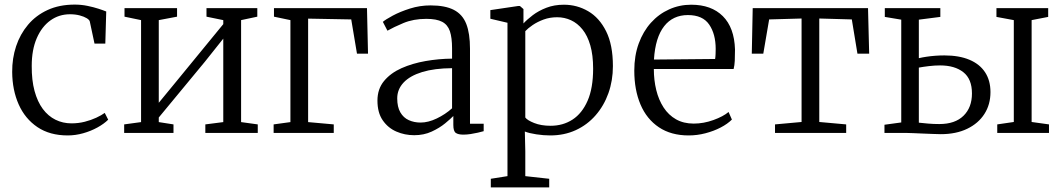

<svg xmlns="http://www.w3.org/2000/svg" viewBox="-20 -578 4616 835"><path d="M274.5 11Q196.5 11 142.8 -25.2Q89 -61.5 61.2 -124Q33.5 -186.5 33 -265Q32.5 -324 50 -376.8Q67.5 -429.5 101.8 -470.2Q136 -511 187 -534.5Q238 -558 305 -558Q333.5 -558 360.2 -552.5Q387 -547 408.5 -540Q430 -533 442 -528L438 -388.5H391L370.5 -484.5Q369 -491.5 357.2 -498.8Q345.5 -506 326.5 -511Q307.5 -516 284.5 -516Q236.5 -516 199 -489Q161.5 -462 139.8 -411.8Q118 -361.5 118 -291.5Q117.5 -229.5 130.2 -182.5Q143 -135.5 166.2 -104.2Q189.5 -73 221.5 -57.2Q253.5 -41.5 291 -41.5Q321 -41.5 348.5 -48.5Q376 -55.5 398.5 -66Q421 -76.5 435.5 -87L450.5 -57.5Q432.5 -39.5 404 -23.8Q375.5 -8 341.8 1.5Q308 11 274.5 11Z M520 0V-37L593.5 -47V-490.5L521.5 -505.5V-542.5H750V-505.5L670.5 -490.5V-131L744.5 -221L951 -473V-490.5L878 -505.5V-542.5H1099V-505.5L1028.5 -490.5V-47L1101 -37V0H873V-37L951 -47V-410L871 -309.5L670.5 -67V-47L734.5 -37V0Z M1170 0V-37L1243 -47V-490.5L1171.5 -505.5V-542.5H1576L1580.5 -344.5H1532.5L1507.5 -493.5L1320 -497V-47L1431.5 -37V0Z M1781.5 10Q1740 10 1703.8 -5.8Q1667.5 -21.5 1644.5 -54.8Q1621.5 -88 1621.5 -140.5Q1621.5 -191 1650.2 -225.8Q1679 -260.5 1726.2 -281.5Q1773.5 -302.5 1830.8 -312.5Q1888 -322.5 1946 -323V-367.5Q1946 -414.5 1936.5 -442.5Q1927 -470.5 1902.8 -483.2Q1878.5 -496 1834 -496Q1778 -496 1734.5 -477.8Q1691 -459.5 1665 -444.5L1645 -483Q1656.5 -493 1688 -510Q1719.5 -527 1762.8 -540.8Q1806 -554.5 1852.5 -554.5Q1916 -554.5 1953.8 -535Q1991.5 -515.5 2007.8 -474Q2024 -432.5 2024 -366V-40H2083.5V-7.5Q2073 -4.5 2058 -1Q2043 2.5 2026.5 5Q2010 7.5 1995 7.5Q1973 7.5 1962.2 0Q1951.5 -7.5 1951.5 -34.5V-73.5Q1940 -61.5 1915.8 -41.5Q1891.5 -21.5 1857.5 -5.8Q1823.5 10 1781.5 10ZM1809 -45Q1842.5 -45 1879.5 -62.8Q1916.5 -80.5 1946 -107V-281.5Q1869.5 -281 1816.2 -264.8Q1763 -248.5 1735.2 -219Q1707.5 -189.5 1707.5 -150Q1707.5 -113 1721 -89.5Q1734.5 -66 1757.8 -55.5Q1781 -45 1809 -45Z M2114.5 237V199.5L2187 188V-479L2112.5 -496.5V-534L2234 -552H2241L2256.5 -538.5V-476Q2272 -493 2297 -512Q2322 -531 2356 -544.2Q2390 -557.5 2432.5 -557.5Q2489.5 -557.5 2538 -529.2Q2586.5 -501 2616 -442Q2645.5 -383 2645.5 -290.5Q2645.5 -227.5 2626 -172.8Q2606.5 -118 2570.2 -76.5Q2534 -35 2484 -12Q2434 11 2373 11Q2343.5 11 2312.5 6.2Q2281.5 1.5 2262.5 -6L2264.5 80V188L2368.5 199.5V237ZM2374.5 -31Q2428.5 -31 2470 -58Q2511.5 -85 2535.5 -140Q2559.5 -195 2559.5 -279.5Q2559.5 -338.5 2547.2 -380.8Q2535 -423 2513.2 -450Q2491.5 -477 2463.2 -490Q2435 -503 2403 -503Q2371 -503 2344 -493Q2317 -483 2296.5 -469Q2276 -455 2264.5 -442.5V-67Q2273 -55 2303.2 -43Q2333.5 -31 2374.5 -31Z M2975 11Q2898.5 11 2845.5 -24.5Q2792.5 -60 2765.5 -123.5Q2738.5 -187 2738.5 -271Q2738.5 -336 2757.8 -388.8Q2777 -441.5 2811 -479.2Q2845 -517 2890 -537.2Q2935 -557.5 2986 -557.5Q3073.5 -557.5 3123.5 -507.8Q3173.5 -458 3176.5 -363Q3176.5 -334 3175.5 -313.8Q3174.5 -293.5 3170.5 -278H2823.5Q2823.5 -229.5 2834 -186.5Q2844.5 -143.5 2866 -110.5Q2887.5 -77.5 2920.2 -59Q2953 -40.5 2997 -40.5Q3040 -40.5 3082.8 -56Q3125.5 -71.5 3148.5 -91L3163 -58Q3144 -39 3114.2 -23.5Q3084.5 -8 3048.2 1.5Q3012 11 2975 11ZM2824 -319 3090 -321.5Q3091.5 -330 3092 -342.8Q3092.5 -355.5 3092.5 -365Q3092.5 -430 3064.2 -471.2Q3036 -512.5 2971.5 -512.5Q2939.5 -512.5 2913.5 -500.5Q2887.5 -488.5 2868.5 -464.2Q2849.5 -440 2838.2 -403.8Q2827 -367.5 2824 -319Z M3350.5 0V-37L3466 -47.5V-497.5L3325 -493.5L3299.5 -344.5H3249.5L3253.5 -542.5H3755L3760 -344.5H3709L3684.5 -493.5L3543 -497.5V-47.5L3660 -37V0Z M4317 0V-37L4389 -47.5V-490.5L4313.5 -504.5V-542.5H4538.5V-504.5L4466.5 -490.5V-47.5L4542 -37V0ZM3826.5 0V-35.5L3899.5 -45.5V-492.5L3828 -504.5V-542.5H4069.5V-504.5L3976 -492.5V-325Q3990.5 -328.5 4008.8 -331.2Q4027 -334 4047 -335.5Q4067 -337 4087 -337Q4151 -337 4195.8 -318.2Q4240.5 -299.5 4264 -263.8Q4287.5 -228 4287.5 -177.5Q4287.5 -123.5 4261.2 -82.5Q4235 -41.5 4186.5 -18Q4138 5.5 4071.5 5.5Q4057 5.5 4036.2 4.5Q4015.5 3.5 3993.2 2.8Q3971 2 3951.2 1Q3931.5 0 3918 0ZM4065 -38.5Q4133.5 -38.5 4170.2 -74.5Q4207 -110.5 4207 -171.5Q4207 -234.5 4169.5 -264Q4132 -293.5 4068.5 -293.5Q4045 -293.5 4019.8 -290.5Q3994.5 -287.5 3976 -284V-44.5Q3993.5 -42.5 4016.8 -40.5Q4040 -38.5 4065 -38.5Z"/></svg>

Font: Merriweather 48pt Light
Style: Regular
Weight: 300
Version: Version 2.100